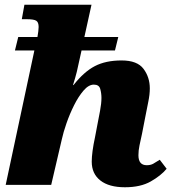

<svg xmlns="http://www.w3.org/2000/svg" viewBox="-20 -780 738 810"><path d="M507 10Q440 10 403.5 -18.5Q367 -47 367 -98Q367 -117 370.5 -143.5Q374 -170 381 -202L392 -260Q396 -280 402 -312Q408 -344 408 -367Q408 -386 403 -404.5Q398 -423 376 -423Q354 -423 332.5 -398Q311 -373 292.5 -336Q274 -299 260.5 -260Q247 -221 241 -193L196 0H4L125 -567H43L57 -624H138Q140 -635 141.5 -647Q143 -659 143 -666Q143 -686 133 -692.5Q123 -699 92 -699H72L83 -760H366L336 -624H479L465 -567H324L304 -477Q301 -464 297 -451Q293 -438 288 -421H290Q334 -477 380 -501Q426 -525 493 -525Q559 -525 585.5 -489.5Q612 -454 612 -407Q612 -381 605.5 -350Q599 -319 594 -292L579 -215Q573 -188 568.5 -166.5Q564 -145 564 -125Q564 -83 599 -83Q615 -83 626 -89Q637 -95 654 -106L683 -68Q659 -39 616 -14.5Q573 10 507 10Z"/></svg>

Font: Noto Serif Black
Style: Italic
Weight: 900
Italic angle: -12°
Designer: Monotype Design Team
Foundry: Monotype Imaging Inc.
Version: Version 2.013